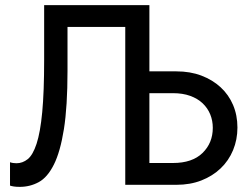

<svg xmlns="http://www.w3.org/2000/svg" viewBox="-20 -720 979 748"><path d="M57 8Q43 8 33.5 6.5Q24 5 19 3V-88Q24 -86 31 -85Q38 -84 44 -84Q68 -84 88 -100Q108 -116 122.5 -160Q137 -204 144.5 -283Q152 -362 152 -487V-700H562V-442H667Q721 -442 764.5 -425.5Q808 -409 839.5 -380Q871 -351 888 -311Q905 -271 905 -223Q905 -176 888 -135Q871 -94 839.5 -64Q808 -34 764.5 -17Q721 0 667 0H468V-615H243V-444Q243 -305 229 -217Q215 -129 190 -79Q165 -29 131 -10.5Q97 8 57 8ZM654 -85Q729 -85 769 -124Q809 -163 809 -222Q809 -250 799 -274.5Q789 -299 769.5 -317.5Q750 -336 721 -346.5Q692 -357 654 -357H562V-85Z"/></svg>

Font: Tilda Sans Medium
Style: Regular
Weight: 500
Designer: ParaType Ltd
Foundry: ParaType Ltd
Version: Version 1.009